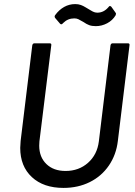

<svg xmlns="http://www.w3.org/2000/svg" viewBox="-20 -912 662 940"><path d="M79 -188Q79 -198 81 -222L138 -690Q140 -700 149 -700H223Q233 -700 231 -690L173 -220Q172 -213 172 -199Q172 -143 207 -109Q242 -75 301 -75Q366 -75 411 -115Q456 -155 464 -220L521 -690Q523 -700 532 -700H606Q616 -700 614 -690L557 -222Q549 -154 513 -101.5Q477 -49 419.5 -20.5Q362 8 291 8Q193 8 136 -45Q79 -98 79 -188ZM389 -804Q372 -814 363.5 -818Q355 -822 344 -822Q312 -822 290 -800L286 -796Q280 -790 274 -796L250 -824Q245 -831 250 -838Q269 -864 294 -878Q319 -892 348 -892Q364 -892 376 -887.5Q388 -883 397.5 -877Q407 -871 411 -869Q415 -867 424.5 -861Q434 -855 441.5 -852.5Q449 -850 457 -850Q488 -850 511 -877Q517 -887 525 -879L545 -851Q548 -847 548 -844.5Q548 -842 546 -837Q531 -812 504.5 -798Q478 -784 449 -784Q430 -784 416.5 -789Q403 -794 389 -804Z"/></svg>

Font: Barlow Medium
Style: Italic
Weight: 500
Italic angle: -7°
Designer: Jeremy Tribby
Foundry: Tribby Type
Version: Version 1.408